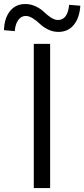

<svg xmlns="http://www.w3.org/2000/svg" viewBox="-70 -955 428 975"><path d="M101.6 0V-732.4H184.6V0ZM226.6 -793Q198.2 -793 173.3 -805.7Q148.4 -818.4 132.8 -833.5Q117.2 -848.6 97.7 -861.3Q78.1 -874 60.5 -874Q38.1 -874 22.9 -853.5Q7.8 -833 4.9 -796.9L-49.8 -801.8Q-47.9 -863.3 -19 -898.9Q9.8 -934.6 58.6 -934.6Q86.9 -934.6 112.8 -921.9Q138.7 -909.2 153.8 -894Q168.9 -878.9 188 -866.2Q207 -853.5 224.6 -853.5Q273.4 -853.5 281.2 -930.7L337.9 -925.8Q334 -864.3 304.7 -828.6Q275.4 -793 226.6 -793Z"/></svg>

Font: Gen Shin Gothic Normal
Style: Regular
Weight: 300
Designer: [Source Han Sans]
Ryoko NISHIZUKA  (kana & ideographs); Paul D. Hunt (Latin, Greek & Cyrillic); Wenlong ZHANG  (bopomofo
Version: Version 1.002.20150607